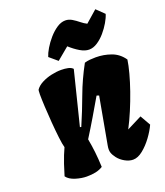

<svg xmlns="http://www.w3.org/2000/svg" viewBox="-150 -921 887 1032"><g transform="rotate(-20 293.5 -405.0)"><path d="M168 9.8Q138.2 9.8 104.2 -0.7Q70.3 -11.2 55.2 -32.2Q66.9 -70.8 75.4 -96.4Q84 -122.1 91.8 -141.1Q99.6 -160.2 108.4 -179.7Q103 -198.2 98.1 -238.8Q93.3 -279.3 89.4 -328.1Q85.4 -377 83.3 -421.1Q81.1 -465.3 81.1 -491.2Q81.1 -508.3 82 -511.7Q83 -515.1 83.5 -518.1Q96.7 -537.1 121.6 -550Q146.5 -563 176.3 -569.6Q206.1 -576.2 232.9 -576.2Q254.4 -576.2 272.2 -572.3Q290 -568.4 299.3 -558.1L223.1 -252.4L230.5 -251Q264.2 -329.1 293.9 -409.7Q323.7 -490.2 366.7 -568.8Q380.9 -573.2 397.2 -574.7Q413.6 -576.2 430.7 -576.2Q476.1 -576.2 518.3 -561Q560.5 -545.9 587.4 -506.8Q583 -475.6 571.3 -431.9Q559.6 -388.2 542.5 -339.1Q525.4 -290 504.9 -241.5Q484.4 -192.9 462.9 -151.9L548.8 -195.3L582.5 -136.2Q568.4 -105 543.5 -71Q518.6 -37.1 489.5 -13.7Q460.4 9.8 433.1 9.8Q410.6 9.8 387.2 -3.2Q363.8 -16.1 348.6 -35.6Q335 -53.2 330.1 -68.6Q325.2 -84 329.6 -107.9L378.4 -377L365.2 -381.3Q335 -329.1 304.4 -277.6Q273.9 -226.1 242.2 -175.8Q249.5 -136.7 253.9 -98.4Q258.3 -60.1 260.3 -11.7Q242.2 0 219.5 4.9Q196.8 9.8 168 9.8ZM237.8 -626 191.9 -665Q197.8 -684.6 213.1 -710.4Q228.5 -736.3 250 -761Q271.5 -785.6 295.9 -802Q320.3 -818.4 344.7 -818.4Q364.7 -818.4 382.8 -807.4Q400.9 -796.4 417.7 -782.7Q434.6 -769 450.7 -761.2L517.6 -819.8L561.5 -777.3Q555.7 -757.3 540.8 -731.7Q525.9 -706.1 505.4 -682.1Q484.9 -658.2 460.9 -642.6Q437 -627 413.1 -627Q389.6 -627 362.3 -643.1Q335 -659.2 307.6 -684.1Z"/></g></svg>

Font: Fruktur
Style: Italic
Weight: 400
Italic angle: -8°
Designer: Viktoriya Grabowska, Eben Sorkin
Foundry: Viktoriya Grabowska
Version: Version 1.008; ttfautohint (v1.8.4.7-5d5b)